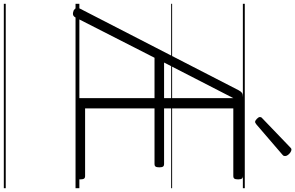

<svg xmlns="http://www.w3.org/2000/svg" viewBox="-290 -879 1544 1004"><g transform="rotate(90 482.0 -377.0)"><path d="M902 0H520Q506 0 499.5 -5.5Q493 -11 493 -23V-413H282L72 -1Q66 11 57 13Q48 15 35 10Q25 4 22 -4Q19 -12 25 -23L452 -853Q459 -866 466 -870.5Q473 -875 489 -875H902Q910 -875 914 -869.5Q918 -864 918 -850Q918 -836 914 -830.5Q910 -825 902 -825H547V-463H839Q847 -463 851 -457.5Q855 -452 855 -438Q855 -424 851 -418.5Q847 -413 839 -413H547V-50H902Q910 -50 914 -44.5Q918 -39 918 -25Q918 -11 914 -5.5Q910 0 902 0ZM307 -463H493V-825ZM617 -939Q611 -939 601.5 -948Q592 -957 592 -964Q592 -966 593 -969.5Q594 -973 598 -976L748 -1120Q752 -1124 755 -1126.5Q758 -1129 762 -1129Q769 -1129 777 -1123.5Q785 -1118 790.5 -1110.5Q796 -1103 796 -1096Q796 -1092 795 -1089Q794 -1086 788 -1081L631 -946Q626 -943 623.5 -941Q621 -939 617 -939ZM0 365H964V375H0ZM0 -20H964V0H0ZM0 -505H964V-500H0ZM0 -885H964V-875H0Z"/></g></svg>

Font: Playwrite GB J Guides
Style: Regular
Weight: 400
Designer: Veronika Burian, José Scaglione
Foundry: TypeTogether
Version: Version 1.003